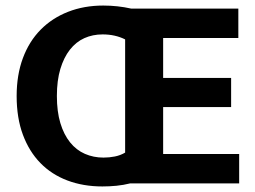

<svg xmlns="http://www.w3.org/2000/svg" viewBox="-20 -661 918 692"><path d="M349 11Q280 11 223 -10.5Q166 -32 125.5 -73.5Q85 -115 62.5 -175.5Q40 -236 40 -315Q40 -391 62.5 -451.5Q85 -512 126.5 -554Q168 -596 225.5 -618.5Q283 -641 352 -641Q404 -641 453 -630H839V-524H568V-380H813V-275H568V-106H842V0H449Q425 6 400 8.5Q375 11 349 11ZM350 -537Q314 -537 284 -523.5Q254 -510 232 -482Q210 -454 197.5 -412.5Q185 -371 185 -315Q185 -259 197.5 -217.5Q210 -176 232.5 -148Q255 -120 286 -106.5Q317 -93 353 -93Q374 -93 394 -97Q414 -101 431 -111V-519Q395 -537 350 -537Z"/></svg>

Font: Ek Mukta
Style: Bold
Weight: 700
Designer: Girish Dalvi and Yashodeep Gholap
Foundry: Ek Type
Version: Version 2.538;PS 1.002;hotconv 16.6.51;makeotf.lib2.5.65220;